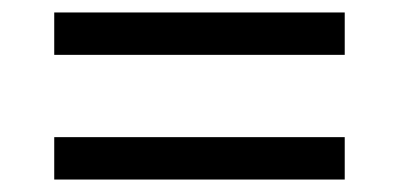

<svg xmlns="http://www.w3.org/2000/svg" viewBox="-20 -460 640 308"><path d="M533 -372H67V-440H533ZM533 -172H67V-240H533Z"/></svg>

Font: Aneliza
Style: Regular
Weight: 400
Designer: Mike Abbink, Paul van der Laan, Pieter van Rosmalen
Foundry: Bold Monday
Version: Version 3.0